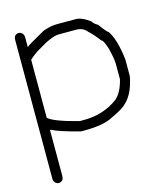

<svg xmlns="http://www.w3.org/2000/svg" viewBox="-100 -546 688 799"><g transform="rotate(-15 244.0 -146.0)"><path d="M56.6 -468.8Q76.2 -463.9 76.2 -443.4V-402.3Q86.4 -411.6 158.2 -451.2Q190.4 -462.9 216.8 -462.9H298.8Q325.7 -462.9 361.3 -435.5Q363.8 -427.2 382.8 -416Q408.7 -380.4 418 -375Q444.8 -336.4 455.1 -248V-175.8Q441.9 -104.5 406.2 -70.3Q389.6 -51.8 339.8 -29.3Q299.8 -5.9 212.9 -5.9H199.2Q108.9 -29.3 80.1 -44.9H76.2V152.3Q76.2 177.7 52.7 177.7Q33.2 172.9 33.2 152.3V-443.4Q33.2 -468.8 56.6 -468.8ZM76.2 -347.7V-97.7Q98.1 -76.2 205.1 -48.8H224.6Q308.1 -48.8 371.1 -95.7Q398.9 -119.6 412.1 -173.8V-240.2Q412.1 -260.7 400.4 -308.6Q387.2 -349.6 378.9 -349.6Q358.9 -377.4 335.9 -398.4Q319.3 -419.9 289.1 -419.9H214.8Q183.6 -419.9 121.1 -380.9Q100.1 -369.6 76.2 -347.7Z"/></g></svg>

Font: CEF Fonts CJK
Style: Regular
Weight: 400
Designer: PartyBoss (派对大魔王)
Version: Release 2.25